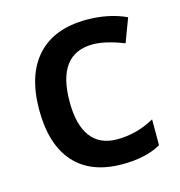

<svg xmlns="http://www.w3.org/2000/svg" viewBox="-84 -587 630 672"><g transform="rotate(-15 231.0 -251.5)"><path d="M279.6 9.1Q165.8 9.1 106.2 -57.4Q46.5 -123.9 46.5 -250Q46.5 -376.1 108.4 -444.1Q170.4 -512.1 288.2 -512.1Q368 -512.1 431.2 -482.8L398.9 -396.9Q332.2 -423.2 287.2 -423.2Q156.7 -423.2 156.7 -249.7Q156.7 -165.3 189.1 -122.6Q221.4 -79.9 284.1 -79.9Q355.4 -79.9 419.6 -115.8V-22.2Q365.5 9.1 279.6 9.1Z"/></g></svg>

Font: Khula Semibold
Style: Regular
Weight: 600
Designer: Erin McLaughlin, Steve Matteson
Version: Version 1.000;PS 1.0;hotconv 1.0.72;makeotf.lib2.5.5900; ttf